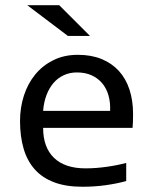

<svg xmlns="http://www.w3.org/2000/svg" viewBox="-20 -710 590 739"><path d="M492.2 -271C492.2 -305.8 487.5 -337.3 478.3 -365.5C469 -393.6 455.3 -417.6 437.3 -437.3C419.2 -456.9 397 -472.2 370.6 -482.9C344.2 -493.7 314 -499 279.8 -499C244.6 -499 213.2 -492.2 185.5 -478.5C157.9 -464.8 134.5 -446.4 115.5 -423.1C96.4 -399.8 81.9 -372.8 72 -342C62.1 -311.3 57.1 -278.6 57.1 -244.1C57.1 -204.4 61.8 -168.9 71 -137.5C80.3 -106 94.6 -79.5 114 -57.9C133.4 -36.2 158.2 -19.7 188.5 -8.3C218.8 3.1 254.9 8.8 296.9 8.8C328.1 8.8 358.3 6.8 387.5 2.7C416.6 -1.4 442.7 -6.7 465.8 -13.2V-83C455.4 -80.1 444.1 -77.4 431.9 -75C419.7 -72.5 406.9 -70.3 393.6 -68.4C380.2 -66.4 366.4 -64.9 352.1 -63.7C337.7 -62.6 323.4 -62 309.1 -62C256.3 -62 216 -75.4 188 -102.3C160 -129.2 146 -167.6 146 -217.8H490.2C490.9 -224.9 491.4 -232.6 491.7 -240.7C492 -248.9 492.2 -259 492.2 -271ZM403.8 -283.2H146C147.6 -305 151.9 -325 158.7 -343.3C165.5 -361.5 174.5 -377.1 185.5 -390.1C196.6 -403.2 209.8 -413.2 225.1 -420.4C240.4 -427.6 257.3 -431.2 275.9 -431.2C297.4 -431.2 316.2 -427.5 332.5 -420.2C348.8 -412.8 362.4 -402.7 373.3 -389.6C384.2 -376.6 392.3 -361.1 397.5 -343C402.7 -325 404.8 -305 403.8 -283.2ZM326.2 -571.8 208 -689.9H85L241.2 -571.8ZM0 -490.2Z"/></svg>

Font: CodeNewRoman Nerd Font Mono
Style: Regular
Weight: 400
Monospace: yes
Designer: Sam Radian
Foundry: Code New Roman
Version: Version 2.00 November 29, 2014;Nerd Fonts 3.2.1